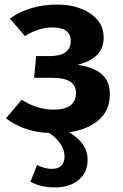

<svg xmlns="http://www.w3.org/2000/svg" viewBox="-20 -566 538 839"><path d="M460 -154Q460 -84 412 -42Q364 0 282 12Q363 60 363 132Q363 188 323.5 220.5Q284 253 219 253Q158 253 113 228L142 155Q176 172 206 172Q234 172 248 157.5Q262 143 262 119Q262 61 195 15Q85 11 6 -49L75 -130Q142 -87 214 -87Q312 -87 312 -160Q312 -226 209 -226H129L138 -321H198Q289 -321 289 -387Q289 -446 209 -446Q148 -446 89 -408L23 -485Q110 -546 230 -546Q316 -546 374.5 -507Q433 -468 433 -401Q433 -311 319 -283Q390 -272 425 -241.5Q460 -211 460 -154Z"/></svg>

Font: FiraSans
Style: Regular
Weight: 600
Designer: Carrois Corporate & Edenspiekermann AG
Foundry: Carrois Corporate GbR & Edenspiekermann AG
Version: Version 3.106;PS 003.106;hotconv 1.0.70;makeotf.lib2.5.58329